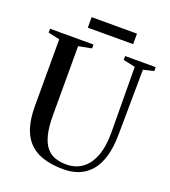

<svg xmlns="http://www.w3.org/2000/svg" viewBox="-159 -1007 1004 1132"><g transform="rotate(20 343.0 -441.0)"><path d="M371 9Q276 9 212.5 -20.2Q149 -49.5 117 -114.2Q85 -179 85 -285.5V-703L13 -718.5V-743H285.5V-718.5L203.5 -703V-269.5Q203.5 -196.5 215.5 -148.8Q227.5 -101 250 -73.5Q272.5 -46 304.2 -34.8Q336 -23.5 375.5 -23.5Q432.5 -23.5 474.2 -53.2Q516 -83 539.2 -143Q562.5 -203 562 -293.5L559 -702.5L484 -718.5V-743H676V-718.5L610 -703L606 -296.5Q605.5 -215 588.5 -157Q571.5 -99 540.2 -62.5Q509 -26 466 -8.5Q423 9 371 9ZM504.5 -891V-825H220V-891Z"/></g></svg>

Font: Merriweather 120pt Medium
Style: Regular
Weight: 500
Version: Version 2.100